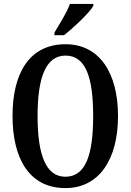

<svg xmlns="http://www.w3.org/2000/svg" viewBox="-20 -951 668 981"><path d="M258 -784V-771H307C359 -812 437 -886 457 -921V-931H337C322 -886 285 -831 258 -784ZM314 10C487 10 583 -137 583 -358C583 -580 487 -725 315 -725C132 -725 44 -580 44 -359C44 -137 132 10 314 10ZM314 -48C213 -48 172 -163 172 -358C172 -553 213 -667 315 -667C419 -667 456 -553 456 -358C456 -163 419 -48 314 -48Z"/></svg>

Font: Noto Serif Hebrew ExtraCondensed SemiBold
Style: Regular
Weight: 600
Width: 2
Designer: Monotype Design Team
Foundry: Monotype Imaging Inc.
Version: Version 2.004